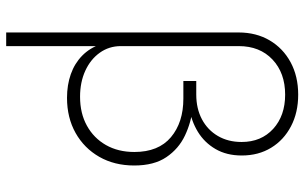

<svg xmlns="http://www.w3.org/2000/svg" viewBox="-201 -575 980 618"><g transform="rotate(90 289.0 -266.0)"><path d="M84.5 204.1V-543.9Q84.5 -600.6 109.9 -643.8Q135.3 -687 180.4 -711.4Q225.6 -735.8 284.7 -735.8Q342.3 -735.8 386.5 -712.6Q430.7 -689.5 455.6 -648.7Q480.5 -607.9 480.5 -554.2Q480.5 -505.4 459.7 -469.7Q439 -434.1 404.1 -412.8Q369.1 -391.6 326.2 -384.8V-396.5Q373.5 -391.6 416.3 -371.3Q459 -351.1 485.8 -311.5Q512.7 -272 512.7 -208Q512.7 -144.5 484.9 -95.7Q457 -46.9 408 -19.3Q358.9 8.3 294.9 8.3Q253.4 8.3 218.8 -3.9Q184.1 -16.1 159.2 -40.5Q134.3 -64.9 122.1 -100.6L128.4 -109.4V204.1ZM291.5 -33.7Q344.7 -33.7 384.5 -55.7Q424.3 -77.6 446.8 -116.9Q469.2 -156.2 469.2 -208.5Q469.2 -286.1 421.6 -326.2Q374 -366.2 297.4 -366.2H240.7V-407.7H284.2Q329.6 -407.7 364 -426Q398.4 -444.3 417.7 -477.3Q437 -510.3 437 -553.7Q437 -616.7 394.8 -655.3Q352.5 -693.8 284.7 -693.8Q214.8 -693.8 171.6 -653.1Q128.4 -612.3 128.4 -544.4V-165Q128.4 -127 149.7 -97.2Q170.9 -67.4 207.8 -50.5Q244.6 -33.7 291.5 -33.7Z"/></g></svg>

Font: Inter 18pt ExtraLight
Style: Regular
Weight: 250
Designer: Rasmus Andersson
Foundry: rsms
Version: Version 4.001;git-66647c0bb